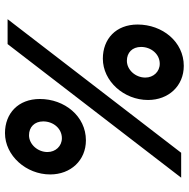

<svg xmlns="http://www.w3.org/2000/svg" viewBox="-14 -734 758 771"><g transform="rotate(90 365.5 -349.0)"><path d="M57.5 0H157.5L694 -697H594ZM79 -522C79 -435 137 -382.5 216 -382.5C306.5 -382.5 382 -467 382 -564C382 -646.5 325.5 -707.5 245 -707.5C148 -707.5 79 -621.5 79 -522ZM169 -536C169 -576 197.5 -611 236.5 -611C268.5 -611 292 -585.5 292 -553C292 -513.5 261 -479 224.5 -479C192 -479 169 -500.5 169 -536ZM378 -129.5C378 -42.5 436 10.5 515 10.5C605.5 10.5 681 -74.5 681 -171C681 -253.5 624.5 -314.5 544 -314.5C447 -314.5 378 -228.5 378 -129.5ZM468 -143C468 -183.5 496.5 -218 535.5 -218C567.5 -218 591 -192.5 591 -160C591 -121 560 -86 523.5 -86C491 -86 468 -108 468 -143Z"/></g></svg>

Font: HK Grotesk ExtraBold
Style: Italic
Weight: 800
Italic angle: -16°
Designer: Alfredo Marco Pradil
Foundry: Hanken Design Co.
Version: Version 3.001;FEAKit 1.0